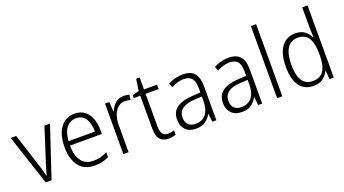

<svg xmlns="http://www.w3.org/2000/svg" viewBox="-58 -1326 3409 1901"><g transform="rotate(-20 1646.5 -375.0)"><path d="M178 0 2 -532H60L173 -181Q183 -150 192 -118.5Q201 -87 207 -60H210Q216 -84 225 -115Q234 -146 244 -177L358 -532H417L239 0Z M678 -542Q740 -542 781.5 -510Q823 -478 843.5 -423.5Q864 -369 864 -300V-260H528Q529 -152 572 -95.5Q615 -39 697 -39Q738 -39 771.5 -47.5Q805 -56 843 -75V-24Q809 -7 773.5 1.5Q738 10 694 10Q583 10 527.5 -64Q472 -138 472 -263Q472 -346 495.5 -409Q519 -472 565 -507Q611 -542 678 -542ZM677 -494Q613 -494 574.5 -446.5Q536 -399 530 -306H808Q808 -388 776.5 -441Q745 -494 677 -494Z M1193 -541Q1227 -541 1255 -532L1246 -479Q1233 -483 1219 -485.5Q1205 -488 1190 -488Q1147 -488 1116 -461.5Q1085 -435 1068 -389.5Q1051 -344 1051 -287V0H996V-532H1041L1048 -430H1051Q1069 -475 1104 -508Q1139 -541 1193 -541Z M1482 -38Q1500 -38 1517.5 -41.5Q1535 -45 1548 -50V-4Q1533 2 1514 6Q1495 10 1472 10Q1412 10 1381.5 -25.5Q1351 -61 1351 -139V-486H1283V-517L1352 -535L1370 -658H1407V-532H1545V-486H1407V-141Q1407 -90 1424.5 -64Q1442 -38 1482 -38Z M1815 -541Q1898 -541 1937 -497Q1976 -453 1976 -358V0H1933L1924 -87H1922Q1898 -44 1861.5 -17Q1825 10 1760 10Q1689 10 1650.5 -31Q1612 -72 1612 -139Q1612 -219 1669.5 -260.5Q1727 -302 1837 -308L1921 -313V-352Q1921 -430 1893.5 -462Q1866 -494 1811 -494Q1778 -494 1745 -484.5Q1712 -475 1678 -457L1660 -501Q1693 -519 1733 -530Q1773 -541 1815 -541ZM1843 -266Q1670 -256 1670 -139Q1670 -89 1697 -63Q1724 -37 1771 -37Q1844 -37 1882 -85Q1920 -133 1921 -217V-270Z M2298 -541Q2381 -541 2420 -497Q2459 -453 2459 -358V0H2416L2407 -87H2405Q2381 -44 2344.5 -17Q2308 10 2243 10Q2172 10 2133.5 -31Q2095 -72 2095 -139Q2095 -219 2152.5 -260.5Q2210 -302 2320 -308L2404 -313V-352Q2404 -430 2376.5 -462Q2349 -494 2294 -494Q2261 -494 2228 -484.5Q2195 -475 2161 -457L2143 -501Q2176 -519 2216 -530Q2256 -541 2298 -541ZM2326 -266Q2153 -256 2153 -139Q2153 -89 2180 -63Q2207 -37 2254 -37Q2327 -37 2365 -85Q2403 -133 2404 -217V-270Z M2671 0H2616V-760H2671Z M3000 10Q2904 10 2853.5 -59Q2803 -128 2803 -261Q2803 -398 2856 -470Q2909 -542 3003 -542Q3063 -542 3101 -513Q3139 -484 3157 -443H3161Q3160 -466 3158.5 -490.5Q3157 -515 3157 -535V-760H3213V0H3168L3161 -90H3157Q3138 -49 3100.5 -19.5Q3063 10 3000 10ZM3008 -38Q3087 -38 3122.5 -92.5Q3158 -147 3158 -248V-276Q3158 -381 3123 -437Q3088 -493 3011 -493Q2937 -493 2899 -433Q2861 -373 2861 -260Q2861 -152 2897 -95Q2933 -38 3008 -38Z"/></g></svg>

Font: Noto Sans Myanmar SemiCondensed Light
Style: Regular
Weight: 300
Width: 4
Designer: Monotype Design Team
Foundry: Monotype Imaging Inc.
Version: Version 2.107; ttfautohint (v1.8.4.7-5d5b)